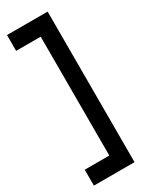

<svg xmlns="http://www.w3.org/2000/svg" viewBox="-228 -796 768 978"><g transform="rotate(-30 156.0 -307.0)"><path d="M9.5 135.5V42H154V-657H9.5V-750H248.5V135.5Z"/></g></svg>

Font: Cabin SemiCondensedMedium
Style: Regular
Weight: 500
Width: 4
Designer: Pablo Impallari
Foundry: Pablo Impallari. http://www.impallari.com Igino Marini. http://www.ikern.com
Version: Version 3.001